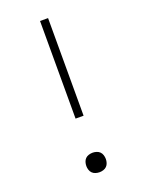

<svg xmlns="http://www.w3.org/2000/svg" viewBox="-141 -802 658 878"><g transform="rotate(-20 187.5 -363.5)"><path d="M168 -260V-735H207V-260ZM188 8Q178 8 168.5 5Q159 2 152.5 -4.5Q146 -11 143 -20.5Q140 -30 140 -39Q140 -49 143 -58.5Q146 -68 152.5 -74.5Q159 -81 168.5 -84Q178 -87 188 -87Q197 -87 206.5 -84Q216 -81 222.5 -74.5Q229 -68 232 -58.5Q235 -49 235 -39Q235 -30 232 -20.5Q229 -11 222.5 -4.5Q216 2 206.5 5Q197 8 188 8Z"/></g></svg>

Font: Zed Sans Extralight
Style: Regular
Weight: 200
Designer: Belleve Invis
Foundry: Belleve Invis
Version: Version 1.0.0; ttfautohint (v1.8.4)